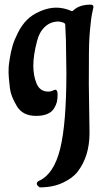

<svg xmlns="http://www.w3.org/2000/svg" viewBox="-20 -490 439 830"><path d="M290 -442Q294 -442 296 -444Q322 -470 372 -470Q384 -470 384 -459Q384 -458 382 -450Q380 -442 377 -426.5Q374 -411 372 -389Q365 -332 364.5 -263Q364 -194 364 -125L367 85Q367 186 315 253Q294 280 251.5 300Q209 320 152 320Q139 312 139 304Q139 296 150 291Q213 262 240 153.5Q267 45 267 -176L265 -316L262 -384Q262 -393 234 -397Q198 -397 173.5 -373.5Q149 -350 140 -312Q124 -251 124 -206.5Q124 -162 138.5 -128Q153 -94 189 -94Q199 -94 207.5 -98Q216 -102 219 -102Q229 -102 229 -82Q229 -62 226 -49.5Q223 -37 214 -22Q194 11 136 11Q78 11 53 -31Q27 -74 23 -108Q17 -159 17 -175Q17 -191 17.5 -200.5Q18 -210 22.5 -238.5Q27 -267 34.5 -292.5Q42 -318 58 -349.5Q74 -381 96 -403.5Q118 -426 154 -441.5Q190 -457 223 -457Q256 -457 290 -442Z"/></svg>

Font: Aladin
Style: Regular
Weight: 400
Designer: Angel Koziupa and Alejandro Paul
Foundry: Angel Koziupa and Alejandro Paul
Version: Version 1.000